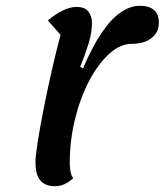

<svg xmlns="http://www.w3.org/2000/svg" viewBox="-20 -621 571 666"><path d="M171 25Q137 25 120 5Q103 -15 103 -58Q103 -79 110.5 -127Q118 -175 130.5 -239Q143 -303 158.5 -371.5Q174 -440 190 -500L146 -550Q172 -572 197.5 -584.5Q223 -597 245 -597Q275 -597 287 -580.5Q299 -564 299 -542Q299 -508 287.5 -470.5Q276 -433 258 -389L268 -384Q300 -459 332.5 -507Q365 -555 398.5 -578Q432 -601 465 -601Q497 -601 514 -586.5Q531 -572 531 -542Q531 -508 505 -488.5Q479 -469 437 -469Q397 -469 358.5 -434Q320 -399 289 -340Q258 -281 240 -207Q222 -133 222 -55Q222 -18 234 -3Q204 25 171 25Z"/></svg>

Font: Lemonada
Style: Regular
Weight: 400
Designer: Mohamed Gaber (Arabic), Eduardo Tunni (Latin)
Foundry: Kief Type Foundry
Version: Version 4.005